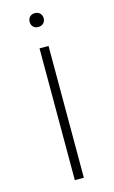

<svg xmlns="http://www.w3.org/2000/svg" viewBox="-127 -877 551 926"><g transform="rotate(-15 149.0 -414.0)"><path d="M148 -759Q132 -759 122.5 -768.5Q113 -778 113 -793Q113 -809 122.5 -818.5Q132 -828 148 -828Q163 -828 173 -818.5Q183 -809 183 -793Q183 -778 173 -768.5Q163 -759 148 -759ZM126 0V-658H171V0Z"/></g></svg>

Font: EauTestText Light
Style: Regular
Weight: 300
Designer: Christian Thalmann (Catharsis Fonts)
Version: Version 0.001;PS 000.001;hotconv 1.0.88;makeotf.lib2.5.64775